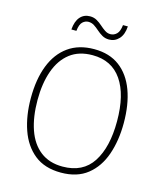

<svg xmlns="http://www.w3.org/2000/svg" viewBox="-131 -1090 933 1103"><g transform="rotate(15 335.5 -538.5)"><path d="M612 -451Q612 -347 583 -263.5Q554 -180 493 -131.5Q432 -83 336 -83Q239 -83 178 -132Q117 -181 88 -264.5Q59 -348 59 -452Q59 -565 91 -647Q123 -729 185.5 -773.5Q248 -818 339 -818Q430 -818 490.5 -772.5Q551 -727 581.5 -644.5Q612 -562 612 -451ZM99 -452Q99 -351 125 -276Q151 -201 204 -160Q257 -119 336 -119Q457 -119 514.5 -208Q572 -297 572 -451Q572 -609 512.5 -695.5Q453 -782 339 -782Q258 -782 205 -741Q152 -700 125.5 -625.5Q99 -551 99 -452ZM182 -893Q186 -943 208.5 -968.5Q231 -994 267 -994Q290 -994 308 -983.5Q326 -973 341 -959.5Q356 -946 371.5 -935.5Q387 -925 405 -925Q426 -925 442 -940.5Q458 -956 462 -994H491Q488 -945 464 -919Q440 -893 405 -893Q382 -893 364 -903.5Q346 -914 331 -927.5Q316 -941 300.5 -951Q285 -961 266 -961Q247 -961 231.5 -946.5Q216 -932 212 -893Z"/></g></svg>

Font: Noto Sans Telugu UI SemiCondensed ExtraLight
Style: Regular
Weight: 200
Width: 4
Designer: Jelle Bosma - Monotype Design Team
Foundry: Monotype Imaging Inc.
Version: Version 2.005; ttfautohint (v1.8.4.7-5d5b)